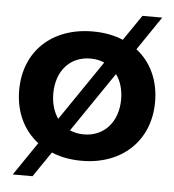

<svg xmlns="http://www.w3.org/2000/svg" viewBox="-52 -675 736 812"><g transform="rotate(5 316.5 -269.0)"><path d="M507 -484 604 -627H520L446 -519C408 -535 365 -543 317 -543C144 -543 28 -434 28 -269C28 -176 65 -101 128 -52L32 89H116L189 -18C226 -2 270 6 317 6C489 6 605 -105 605 -269C605 -361 569 -436 507 -484ZM173 -267C173 -364 231 -428 317 -428C339 -428 359 -424 376 -416L203 -162C184 -190 173 -225 173 -267ZM317 -106C295 -106 275 -110 257 -118L430 -372C450 -345 461 -309 461 -267C461 -171 402 -106 317 -106Z"/></g></svg>

Font: Juman SemiBold
Style: Regular
Weight: 600
Designer: Bandar Raffah (Arabic) Julieta Ulanovsky (Latin)
Foundry: Caramella
Version: Version 5.022;PS 005.022;hotconv 1.0.88;makeotf.lib2.5.64775